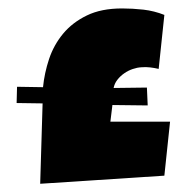

<svg xmlns="http://www.w3.org/2000/svg" viewBox="-20 -575 463 462"><path d="M333.5 -364.3 335.4 -321.3 250.5 -322.3 245.6 -282.2H389.2L375.5 -152.3L76.7 -132.8L82.5 -326.2L20 -327.1L21 -366.2L83.5 -365.2Q86.9 -399.4 98.1 -433.1Q109.4 -466.8 131.8 -493.9Q154.3 -521 189 -537.8Q223.6 -554.7 273.9 -554.7Q298.8 -554.7 325 -551.8Q351.1 -548.8 375.5 -539.1L361.8 -409.2Q351.6 -411.6 341.3 -412.8Q331.1 -414.1 319.8 -413.1Q310.1 -412.6 299.3 -408.9Q288.6 -405.3 279.1 -398.7Q269.5 -392.1 262.5 -383.1Q255.4 -374 253.4 -363.3Z"/></svg>

Font: Luckiest Guy RUS-BEL-UKR
Style: Regular
Weight: 400
Designer: Astigmatic (AOETI)
Foundry: Astigmatic (AOETI)
Version: Version 1.00 March 11, 2019, initial release